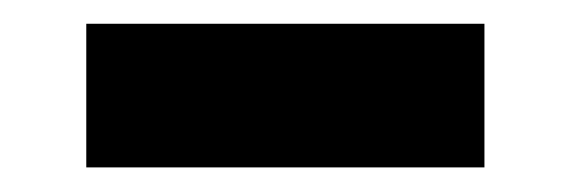

<svg xmlns="http://www.w3.org/2000/svg" viewBox="-20 -378 476 160"><path d="M383.7 -358.2V-238.5H51.9V-358.2Z"/></svg>

Font: Inter Tight
Style: Regular
Weight: 400
Designer: Rasmus Andersson
Foundry: rsms
Version: Version 3.002